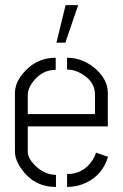

<svg xmlns="http://www.w3.org/2000/svg" viewBox="-20 -739 485 759"><path d="M203.1 -570.3 239.3 -718.8H289.1L238.3 -570.3ZM39.1 -139.6V-373Q40 -418.9 82 -460.9Q129.9 -510.7 200.2 -510.7V-462.9Q144.5 -462.9 108.4 -413.1Q89.8 -387.7 89.8 -365.2V-288.1H355.5V-365.2Q355.5 -414.1 307.6 -444.3Q277.3 -463.9 245.1 -463.9V-510.7Q310.5 -510.7 362.3 -462.9Q405.3 -421.9 406.2 -374V-239.3H89.8V-139.6Q89.8 -109.4 127 -77.1Q162.1 -47.9 201.2 -47.9V0Q115.2 0 65.4 -70.3Q39.1 -107.4 39.1 -139.6ZM245.1 0V-50.8Q308.6 -50.8 344.7 -104.5Q355.5 -121.1 359.4 -135.7L407.2 -119.1Q385.7 -47.9 320.3 -16.6Q285.2 0 245.1 0Z"/></svg>

Font: Post No Bills Colombo
Style: Regular
Weight: 500
Designer: Kosala Senevirathne, Siva Puranthara, Lasantha Premarathna, Tharique Azeez
Foundry: Mooniak
Version: Version 1.220 ; ttfautohint (v1.5)